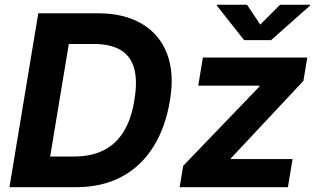

<svg xmlns="http://www.w3.org/2000/svg" viewBox="-20 -783 1327 803"><path d="M295.9 0H86.9L107.9 -128.4H289.6Q359.9 -128.4 411.6 -153.6Q463.4 -178.7 496.3 -231.2Q529.3 -283.7 542 -364.3Q555.7 -445.3 541 -497.3Q526.4 -549.3 483.9 -574.2Q441.4 -599.1 371.6 -599.1H182.6L204.1 -727.5H389.2Q498.5 -727.5 572.8 -683.8Q647 -640.1 678.5 -558.6Q710 -477.1 690.9 -363.8Q672.4 -250 621.1 -168.5Q569.8 -86.9 488.3 -43.5Q406.7 0 295.9 0ZM289.1 -727.5 168.5 0H19.5L140.1 -727.5ZM731.4 0 746.1 -89.4 1064.9 -420.9 1065.4 -424.8H809.1L828.6 -542.5H1265.1L1249 -444.8L946.3 -121.6L945.3 -117.7H1203.6L1184.1 0ZM1013.2 -763.2 1068.4 -680.2 1151.4 -763.2H1277.3L1276.9 -759.8L1113.8 -615.2H1001L886.7 -759.8L887.7 -763.2Z"/></svg>

Font: Inter 16pt
Style: Bold Italic
Weight: 700
Italic angle: -9.3988°
Version: Version 4.001;git-66647c0bb